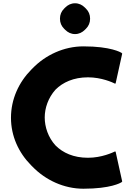

<svg xmlns="http://www.w3.org/2000/svg" viewBox="-20 -1130 846 1172"><path d="M726 -22 686 -203 683 -206C668 -199 601 -167 517 -167C429 -167 364 -197 319 -242C274 -291 253 -355 253 -413C253 -470 274 -533 319 -583C363 -627 429 -658 517 -658C600 -658 667 -627 683 -619L686 -622L726 -803L721 -808C717 -810 657 -847 489 -847C371 -847 258 -795 178 -712L171 -705C95 -628 47 -525 47 -411C47 -299 94 -198 169 -122L177 -114C258 -30 371 22 489 22C656 22 716 -14 721 -17ZM378 -1084 371 -1077C355 -1061 346 -1041 346 -1016C346 -991 355 -971 371 -955L378 -948C394 -932 414 -922 438 -922C462 -922 482 -932 498 -948L505 -955C521 -971 530 -991 530 -1016C530 -1041 521 -1061 505 -1077L498 -1084C482 -1100 462 -1110 438 -1110C414 -1110 394 -1100 378 -1084Z"/></svg>

Font: Hussar Woodtype
Style: Bd
Weight: 900
Foundry: Cannot Into Space Fonts
Version: Version 1.07